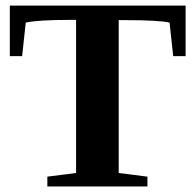

<svg xmlns="http://www.w3.org/2000/svg" viewBox="-20 -675 707 695"><path d="M151.4 0V-35.6L255.4 -48.8V-603H230.5Q118.7 -603 73.2 -593.3L60.1 -471.7H15.6V-654.8H651.9V-471.7H606.9L593.8 -593.3Q553.2 -602.1 433.6 -602.1H409.7V-48.8L513.7 -35.6V0Z"/></svg>

Font: Tinos
Style: Bold
Weight: 700
Designer: Steve Matteson
Foundry: Monotype Imaging Inc.
Version: Version 1.23